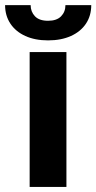

<svg xmlns="http://www.w3.org/2000/svg" viewBox="-60 -735 379 755"><path d="M56.6 -530.3H201.2V0H56.6ZM128.9 -576.2Q77.6 -576.2 39.6 -593.5Q1.5 -610.8 -19.3 -642.3Q-40 -673.8 -40 -714.8H60.5Q60.5 -689 77.4 -671.1Q94.2 -653.3 128.9 -653.3Q163.1 -653.3 180.2 -670.9Q197.3 -688.5 197.3 -714.8H298.8Q298.8 -673.3 278.1 -642.1Q257.3 -610.8 219 -593.5Q180.7 -576.2 128.9 -576.2Z"/></svg>

Font: Pretendard
Style: Bold
Weight: 700
Designer: Base glyphs from Inter by Rasmus Andersson; Hangeul glyphs from Noto Sans CJK(Source Han Sans) by Jang Soo-young and Kan
Foundry: Kil Hyung-jin
Version: Version 1.309